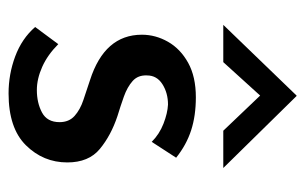

<svg xmlns="http://www.w3.org/2000/svg" viewBox="-152 -552 712 448"><g transform="rotate(90 204.0 -328.0)"><path d="M198 8Q153 8 111.5 -7.5Q70 -23 43 -54L83 -108Q108 -83 136 -70.5Q164 -58 190 -58Q220 -58 242.5 -70Q265 -82 265 -111Q265 -133 250.5 -146Q236 -159 213.5 -166.5Q191 -174 167 -182Q61 -216 61 -303Q61 -335 77.5 -364Q94 -393 126.5 -411Q159 -429 207 -429Q250 -429 284 -418Q318 -407 348 -383L311 -326Q293 -344 268.5 -353.5Q244 -363 224 -364Q197 -364 176.5 -351Q156 -338 156 -315Q155 -294 169 -281.5Q183 -269 205.5 -261Q228 -253 251 -246Q296 -231 327.5 -205Q359 -179 359 -129Q359 -73 319 -32.5Q279 8 198 8ZM285 -493 203 -579 125 -493H38L203 -664H204L372 -493Z"/></g></svg>

Font: Synthetic
Style: Regular
Weight: 400
Designer: Santiago Orozco
Foundry: Typemade
Version: Version 2.000; ttfautohint (v1.8.4.7-5d5b)